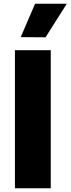

<svg xmlns="http://www.w3.org/2000/svg" viewBox="-20 -1009 378 1029"><path d="M338 -989 224 -809 91 -810 168 -989ZM252 0H60V-740H252Z"/></svg>

Font: Be Vietnam Black
Style: Regular
Weight: 900
Designer: Lam Bao; Tony Le; Vietanh Nguyen
Foundry: Yellow Type Foundry
Version: Version 5.000